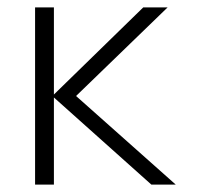

<svg xmlns="http://www.w3.org/2000/svg" viewBox="-20 -500 541 520"><path d="M75 -480H126V-244L368 -480H434L186 -240L456 0H390L126 -236V0H75Z"/></svg>

Font: Prompt ExtraLight
Style: Regular
Weight: 275
Designer: Katatrad Team
Foundry: CadsonDemak
Version: Version 1.000